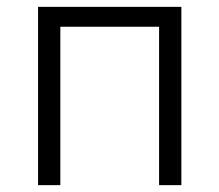

<svg xmlns="http://www.w3.org/2000/svg" viewBox="-20 -540 640 560"><path d="M91 0V-520H509V0H444V-462H156V0Z"/></svg>

Font: Iosevka Aile Custom Light
Style: Regular
Weight: 300
Designer: Belleve Invis
Foundry: Belleve Invis
Version: Version 17.0.2; ttfautohint (v1.8.3)